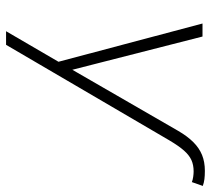

<svg xmlns="http://www.w3.org/2000/svg" viewBox="-52 -480 712 649"><g transform="rotate(90 304.5 -156.0)"><path d="M423 -402Q441 -433 461 -453Q481 -473 504.5 -482.5Q528 -492 558 -492Q574 -492 586 -490.5Q598 -489 609 -485L596 -448Q589 -451 578.5 -452.5Q568 -454 560 -454Q538 -454 521.5 -446.5Q505 -439 489.5 -421.5Q474 -404 455 -372L132 180H86L195 -7L192 13L60 -484H104L224 -14H199Z"/></g></svg>

Font: Nunito Sans 12pt ExtraLight 12pt ExtraLight
Style: Italic
Weight: 250
Italic angle: -9°
Version: Version 3.101;gftools[0.9.27]